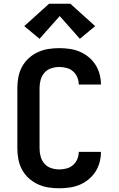

<svg xmlns="http://www.w3.org/2000/svg" viewBox="-20 -1001 640 1029"><path d="M297 8Q268 8 239 3.5Q210 -1 183 -13.5Q156 -26 134 -46Q112 -66 98 -92Q84 -118 78.5 -147Q73 -176 73 -205V-530Q73 -559 78.5 -588Q84 -617 98 -643Q112 -669 134 -689Q156 -709 183 -721.5Q210 -734 239 -738.5Q268 -743 297 -743Q325 -743 353 -739Q381 -735 406.5 -724.5Q432 -714 454 -696Q476 -678 491 -655Q506 -632 513.5 -604.5Q521 -577 521 -550Q521 -549 521 -549Q521 -549 521 -548H402Q402 -549 402 -549Q402 -549 402 -549Q402 -569 394 -587.5Q386 -606 371 -619Q356 -632 336.5 -637Q317 -642 297 -642Q276 -642 254.5 -635Q233 -628 218.5 -611.5Q204 -595 198 -573.5Q192 -552 192 -530V-205Q192 -183 198 -161.5Q204 -140 218.5 -123.5Q233 -107 254.5 -100Q276 -93 297 -93Q317 -93 336.5 -98Q356 -103 371 -116Q386 -129 394 -147.5Q402 -166 402 -186Q402 -186 402 -186Q402 -186 402 -187H521Q521 -186 521 -186Q521 -186 521 -185Q521 -158 513.5 -130.5Q506 -103 491 -80Q476 -57 454 -39Q432 -21 406.5 -10.5Q381 0 353 4Q325 8 297 8ZM192 -793 110 -861 243 -981H357L490 -861L408 -793L300 -915Z"/></svg>

Font: Iosevka Custom Extended
Style: Bold
Weight: 700
Width: 7
Monospace: yes
Designer: Belleve Invis
Foundry: Belleve Invis
Version: Version 11.2.4; ttfautohint (v1.8.4)